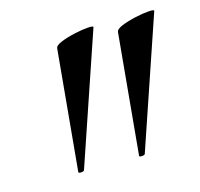

<svg xmlns="http://www.w3.org/2000/svg" viewBox="-63 -707 498 479"><g transform="rotate(-15 186.0 -467.5)"><path d="M85 -298 114 -609Q114 -617 130 -623.5Q146 -630 166.5 -634.5Q187 -639 202 -640Q217 -641 215 -637L100 -299Q99 -296 92 -295.5Q85 -295 85 -298ZM242 -298 271 -609Q271 -617 287 -623.5Q303 -630 323.5 -634.5Q344 -639 359 -640Q374 -641 372 -637L257 -299Q256 -296 249 -295.5Q242 -295 242 -298Z"/></g></svg>

Font: Cormorant SemiBold
Style: Italic
Weight: 600
Italic angle: -10°
Designer: Christian Thalmann (Catharsis Fonts)
Foundry: Catharsis Fonts
Version: Version 4.000